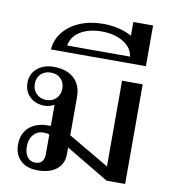

<svg xmlns="http://www.w3.org/2000/svg" viewBox="-96 -972 935 1063"><g transform="rotate(10 372.0 -440.5)"><path d="M678 -560V0H574L332 -144V-107Q332 -52 293.5 -21Q255 10 187 10Q126 10 91 -23Q56 -56 56 -112Q56 -174 95.5 -209.5Q135 -245 204 -245H217V-364Q207 -358 192.5 -353.5Q178 -349 164 -349Q112 -349 80 -379.5Q48 -410 48 -459Q48 -508 84 -539Q120 -570 178 -570Q250 -570 291 -532.5Q332 -495 332 -428V-212L340 -208L562 -78V-560ZM244 -460Q244 -494 222.5 -515Q201 -536 167 -536Q133 -536 111 -515Q89 -494 89 -460Q89 -426 111 -404Q133 -382 167 -382Q201 -382 222.5 -404Q244 -426 244 -460ZM217 -196Q204 -202 185 -202Q150 -202 128 -177Q106 -152 106 -111Q106 -73 122 -51.5Q138 -30 167 -30Q217 -30 217 -87Z M678 -891V-662H144Q148 -718 183 -761Q218 -804 275.5 -828Q333 -852 405 -852Q496 -852 567 -814V-891ZM582 -699Q576 -748 526.5 -778.5Q477 -809 405 -809Q332 -809 284 -779Q236 -749 229 -699Z"/></g></svg>

Font: Fahkwang Medium
Style: Regular
Weight: 500
Version: Version 1.000; ttfautohint (v1.6)